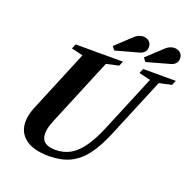

<svg xmlns="http://www.w3.org/2000/svg" viewBox="-164 -1128 1286 1299"><g transform="rotate(20 479.0 -478.5)"><path d="M323.5 10.5Q212 10.5 154 -33.8Q96 -78 96 -155Q96 -205.5 121 -264.5L305 -708L222 -727.5L236.5 -761.5H577L562.5 -727.5L473.5 -708L273 -225Q260.5 -195.5 254.2 -170.8Q248 -146 248 -125.5Q248 -44 351 -44Q410 -44 457 -70.5Q504 -97 544.8 -154.8Q585.5 -212.5 624.5 -307L791 -708L708 -727.5L722.5 -761.5H957.5L943 -727.5L854 -708L676 -280Q632.5 -174.5 583.2 -110.8Q534 -47 471.2 -18.2Q408.5 10.5 323.5 10.5ZM495.5 -812 476 -837.5 587.5 -941.5Q602 -955.5 617.8 -962Q633.5 -968.5 649 -968.5Q674.5 -968.5 691.5 -953.8Q708.5 -939 708.5 -913.5Q708.5 -892 696 -877.8Q683.5 -863.5 663 -858ZM720 -811 700.5 -837 812 -941Q826.5 -954.5 842.2 -961.2Q858 -968 873.5 -968Q899 -968 916 -953.2Q933 -938.5 933 -913Q933 -891.5 920.5 -877.2Q908 -863 887.5 -857.5Z"/></g></svg>

Font: Libre Caslon Text
Style: Italic
Weight: 400
Italic angle: -22.583°
Designer: Pablo Impallari, Rodrigo Fuenzalida, Katja Schimmel
Foundry: Pablo Impallari, Rodrigo Fuenzalida
Version: Version 2.000